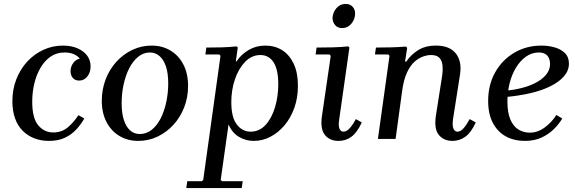

<svg xmlns="http://www.w3.org/2000/svg" viewBox="-20 -707 2927 977"><path d="M229 10Q189 10 155 -3Q121 -16 95.5 -41.5Q70 -67 56.5 -105Q43 -143 43 -192Q43 -252 63 -303.5Q83 -355 118.5 -393.5Q154 -432 201 -453.5Q248 -475 300 -475Q344 -475 376 -460.5Q408 -446 424.5 -422.5Q441 -399 441 -369Q441 -339 424.5 -318Q408 -297 383 -297Q362 -297 350.5 -310.5Q339 -324 339 -345Q339 -370 355.5 -390Q372 -410 398 -410Q419 -410 426 -397.5Q433 -385 433 -370L402 -363Q402 -387 390 -404Q378 -421 357.5 -430.5Q337 -440 309 -440Q268 -440 237.5 -419Q207 -398 186 -362Q165 -326 154.5 -281.5Q144 -237 144 -190Q144 -106 174.5 -69.5Q205 -33 251 -33Q294 -33 324.5 -58.5Q355 -84 379 -121L409 -104Q392 -74 368 -48Q344 -22 310 -6Q276 10 229 10Z M752 -475Q805 -475 847 -450Q889 -425 913 -379Q937 -333 937 -270Q937 -212 917.5 -161.5Q898 -111 863 -72.5Q828 -34 782 -12Q736 10 683 10Q630 10 588 -15Q546 -40 522 -86Q498 -132 498 -194Q498 -252 517.5 -303Q537 -354 572 -392.5Q607 -431 653 -453Q699 -475 752 -475ZM691 -25Q725 -25 752 -46.5Q779 -68 797.5 -104.5Q816 -141 826 -187.5Q836 -234 836 -283Q836 -334 824.5 -368.5Q813 -403 792 -421.5Q771 -440 743 -440Q710 -440 683 -418Q656 -396 637.5 -359.5Q619 -323 609 -277Q599 -231 599 -182Q599 -131 610.5 -96Q622 -61 642.5 -43Q663 -25 691 -25Z M928 250 933 215H1007L1014 209L1102 -423L1096 -430H1025L1030 -465Q1071 -465 1107.5 -466Q1144 -467 1184 -471L1190 -465L1180 -395H1184Q1207 -430 1245 -452.5Q1283 -475 1330 -475Q1379 -475 1416 -451.5Q1453 -428 1474.5 -382.5Q1496 -337 1496 -271Q1496 -209 1477.5 -157.5Q1459 -106 1427 -68.5Q1395 -31 1355 -10.5Q1315 10 1271 10Q1231 10 1196 -10.5Q1161 -31 1143 -74L1103 209L1110 215H1215L1210 250ZM1157 -187Q1157 -110 1185 -73.5Q1213 -37 1255 -37Q1300 -37 1331.5 -71.5Q1363 -106 1379.5 -161.5Q1396 -217 1396 -278Q1396 -353 1372 -390Q1348 -427 1305 -427Q1261 -427 1227.5 -392.5Q1194 -358 1175.5 -303.5Q1157 -249 1157 -187Z M1791 -101 1821 -84Q1797 -32 1768 -11Q1739 10 1703 10Q1658 10 1633.5 -20Q1609 -50 1618 -115L1663 -423L1656 -430H1586L1591 -465Q1632 -465 1672 -466Q1712 -467 1752 -471L1758 -465L1706 -99Q1701 -67 1707.5 -52Q1714 -37 1728 -37Q1744 -37 1760 -55Q1776 -73 1791 -101ZM1721 -564Q1698 -564 1685 -579.5Q1672 -595 1672 -617Q1674 -644 1692 -665.5Q1710 -687 1739 -687Q1762 -687 1775 -672Q1788 -657 1787 -635Q1786 -608 1767.5 -586Q1749 -564 1721 -564Z M2370 -101 2401 -84Q2377 -32 2347.5 -11Q2318 10 2283 10Q2238 10 2213 -20.5Q2188 -51 2198 -118L2230 -322Q2234 -347 2232 -371.5Q2230 -396 2217 -411.5Q2204 -427 2173 -427Q2155 -427 2133 -419.5Q2111 -412 2089.5 -393Q2068 -374 2051.5 -339Q2035 -304 2027 -249L1993 0H1903L1962 -423L1956 -430H1888L1893 -465Q1932 -465 1969 -466Q2006 -467 2046 -470L2052 -463L2041 -394H2048Q2069 -427 2106.5 -451Q2144 -475 2198 -475Q2268 -475 2299.5 -435Q2331 -395 2321 -329L2285 -99Q2281 -67 2287.5 -52Q2294 -37 2308 -37Q2324 -37 2339.5 -55Q2355 -73 2370 -101Z M2652 10Q2596 10 2554 -13Q2512 -36 2488 -81.5Q2464 -127 2464 -193Q2464 -276 2500 -339.5Q2536 -403 2597.5 -439Q2659 -475 2735 -475Q2770 -475 2802 -466Q2834 -457 2854.5 -437Q2875 -417 2875 -383Q2875 -348 2850 -319Q2825 -290 2780.5 -268Q2736 -246 2677 -232.5Q2618 -219 2550 -213V-245Q2603 -250 2645 -262Q2687 -274 2717 -292Q2747 -310 2763 -332.5Q2779 -355 2779 -381Q2779 -409 2764.5 -424.5Q2750 -440 2722 -440Q2686 -440 2656.5 -419Q2627 -398 2605.5 -362.5Q2584 -327 2573 -282.5Q2562 -238 2562 -190Q2562 -134 2577 -99Q2592 -64 2618 -48Q2644 -32 2676 -32Q2716 -32 2752 -58.5Q2788 -85 2811 -122L2841 -104Q2825 -76 2798 -49.5Q2771 -23 2734.5 -6.5Q2698 10 2652 10Z"/></svg>

Font: Brygada 1918 Medium
Style: Italic
Weight: 500
Italic angle: -8°
Designer: Mateusz Machalski | Borys Kosmynka | Przemek Hoffer
Foundry: NIEPODLEGLA 2018
Version: Version 3.006